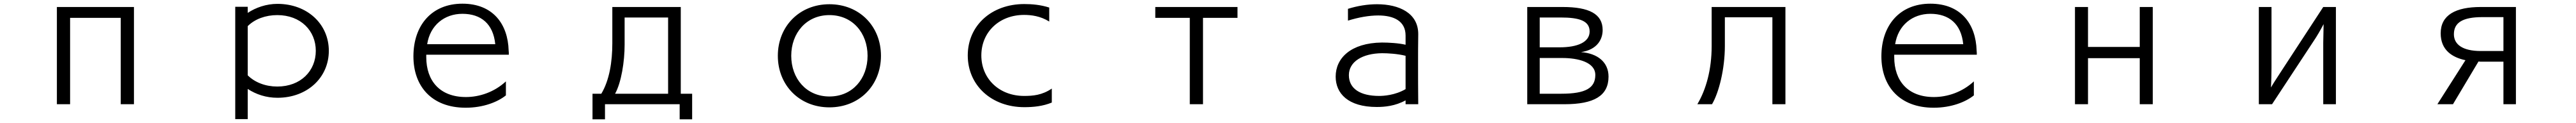

<svg xmlns="http://www.w3.org/2000/svg" viewBox="-20 -536 14040 668"><path d="M710 30V-498H290V30H362V-439H638V30Z M1330 111V-53C1376 -23 1431 -5 1492 -5C1655 -5 1772 -115 1772 -260C1772 -405 1655 -515 1492 -515C1431 -515 1374 -495 1330 -466V-499H1262V111ZM1330 -394C1369 -433 1428 -454 1491 -454C1619 -454 1701 -369 1701 -260C1701 -151 1619 -66 1491 -66C1428 -66 1369 -88 1330 -127Z M2737 -94C2673 -35 2592 -9 2519 -9C2378 -9 2303 -96 2303 -226V-239H2753C2753 -244 2753 -256 2752 -261C2748 -407 2665 -516 2500 -516C2332 -516 2233 -398 2233 -230C2233 -69 2331 49 2518 49C2614 49 2692 18 2737 -18ZM2308 -296C2324 -399 2402 -461 2500 -461C2601 -461 2668 -407 2679 -296Z M3752 112V-27H3690V-498H3317V-301C3317 -200 3301 -100 3257 -27H3209V112H3277V30H3684V112ZM3621 -27H3332C3366 -88 3384 -202 3384 -293V-441H3621Z M4781 -233C4781 -393 4664 -513 4500 -513C4337 -513 4219 -393 4219 -233C4219 -73 4337 47 4500 47C4664 47 4781 -73 4781 -233ZM4500 -12C4374 -12 4292 -110 4292 -233C4292 -356 4374 -454 4500 -454C4627 -454 4708 -356 4708 -233C4708 -110 4627 -12 4500 -12Z M5712 -55C5659 -19 5609 -15 5561 -15C5426 -15 5328 -108 5328 -235C5328 -362 5426 -455 5561 -455C5600 -455 5650 -449 5698 -419V-495C5651 -510 5604 -514 5562 -514C5383 -514 5254 -397 5254 -235C5254 -73 5383 46 5562 46C5612 46 5663 41 5712 21Z M6536 30V-439H6724V-498H6276V-439H6464V30Z M7709 30C7708 -47 7708 -118 7708 -189C7708 -241 7708 -294 7709 -350V-351C7709 -465 7605 -513 7484 -513C7432 -513 7377 -504 7326 -488V-424C7384 -442 7441 -452 7491 -452C7577 -452 7640 -421 7640 -343V-293C7603 -302 7547 -305 7511 -305C7341 -303 7259 -220 7259 -120C7259 -29 7326 45 7483 45C7526 45 7583 40 7640 9V30ZM7640 -52C7582 -18 7518 -15 7496 -15C7392 -15 7331 -55 7331 -128C7331 -201 7405 -246 7512 -247C7543 -247 7597 -244 7640 -233Z M8506 30C8666 30 8746 -15 8746 -120C8746 -198 8687 -246 8596 -253C8685 -266 8714 -323 8714 -373C8714 -461 8639 -498 8496 -498H8303V30ZM8371 -279V-441H8485C8587 -441 8643 -423 8643 -365C8643 -307 8577 -279 8480 -279ZM8371 -27V-221H8494C8581 -221 8674 -198 8674 -129C8674 -59 8623 -27 8489 -27Z M9710 30V-498H9308V-285C9308 -159 9278 -50 9230 30H9310C9347 -32 9380 -160 9380 -287V-442H9639V30Z M10737 -94C10673 -35 10592 -9 10519 -9C10378 -9 10303 -96 10303 -226V-239H10753C10753 -244 10753 -256 10752 -261C10748 -407 10665 -516 10500 -516C10332 -516 10233 -398 10233 -230C10233 -69 10331 49 10518 49C10614 49 10692 18 10737 -18ZM10308 -296C10324 -399 10402 -461 10500 -461C10601 -461 10668 -407 10679 -296Z M11712 30V-498H11641V-281H11359V-498H11288V30H11359V-220H11641V30Z M12710 30V-498H12641L12414 -152C12399 -128 12374 -92 12356 -61C12358 -87 12359 -150 12359 -170V-498H12290V30H12362L12590 -315C12607 -340 12625 -371 12643 -405L12641 -304V30Z M13691 30V-498H13500C13363 -498 13281 -455 13281 -355C13281 -263 13345 -224 13416 -209L13263 30H13348L13487 -202L13498 -201C13500 -201 13501 -201 13502 -201H13623V30ZM13623 -259H13499C13400 -259 13353 -295 13353 -350C13353 -414 13402 -443 13508 -443H13623Z"/></svg>

Font: LINE Seed JP_OTF Regular
Style: Regular
Weight: 400
Designer: LY Corporation & Fontrix & Fontworks
Version: Version 1.002